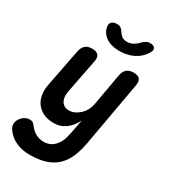

<svg xmlns="http://www.w3.org/2000/svg" viewBox="-282 -901 1128 1279"><g transform="rotate(30 282.0 -262.0)"><path d="M347.5 -110.9Q322.4 -59.4 283 -30.7Q243.7 -2 193.6 -2Q148 -2 114.5 -17.2Q81.1 -32.5 60.6 -59.6Q40.1 -86.7 33.4 -123.1Q26.8 -159.5 34.8 -202.5L91.5 -494Q98.6 -527.5 117 -543.7Q135.5 -560 169 -560Q202.5 -560 216.6 -543.7Q230.6 -527.5 223.5 -494L172.2 -231.3Q168.6 -211.6 169.9 -192.6Q171.1 -173.7 179.2 -158.9Q187.2 -144 201.4 -134.8Q215.5 -125.5 238.3 -125.5Q262.5 -125.5 284.1 -136.3Q305.8 -147 323 -163.8Q340.2 -180.7 351.4 -202.4Q362.6 -224.1 366.6 -246.7L410.7 -494Q416.8 -527.5 435.7 -543.7Q454.7 -560 488.2 -560Q521.7 -560 535.3 -543.7Q548.8 -527.5 542.7 -494L454.5 0Q442.8 64.7 421.9 113.4Q401 162 366.3 194.9Q331.6 227.7 280.6 244.4Q229.6 261 158.1 261Q126.9 261 99.7 254.9Q72.6 248.8 49.3 237.5Q26.1 226.2 7.4 210Q-11.2 193.8 -25.1 172.9Q-32.2 162.5 -34.6 150.3Q-36.9 138 -34.9 125.5Q-33.2 112.7 -25.8 100.4Q-18.3 88.1 -7.8 78.3Q2.7 68.5 16.2 62.4Q29.7 56.3 44.5 56.3Q54.8 56.3 63.7 59.7Q72.6 63.2 79 71.5Q88.4 83.8 99.5 95.9Q110.6 108.1 124.8 117.6Q139 127.1 157 133.3Q174.9 139.5 197.3 139.5Q221.2 139.5 241.6 131.3Q262 123.1 278.7 105.6Q295.5 88.1 307.6 62Q319.7 36 326 0ZM181.3 -735.3Q176.1 -757.9 189.8 -771.4Q203.5 -785 230.9 -785Q241.2 -785 248.7 -782.7Q256.2 -780.4 260.9 -776.1Q271.7 -767.8 279.1 -755.5Q286.4 -743.1 298 -732.1Q314.3 -714.8 345.5 -714.8Q376.7 -714.8 399.7 -732.1Q415 -742.1 426 -754Q437 -765.8 449.8 -774.1Q457.8 -779.4 465.3 -782.2Q472.8 -785 484.1 -785Q511.5 -785 521 -771.4Q530.4 -757.9 518.5 -735.3Q500.4 -702.7 467.9 -677.9Q412 -637.2 332.3 -636.5Q252.6 -637.2 210.7 -677.9Q186.1 -702.7 181.3 -735.3Z"/></g></svg>

Font: Maple Mono
Style: Italic
Weight: 400
Italic angle: -10°
Monospace: yes
Designer: subframe7536
Version: Version 7.300